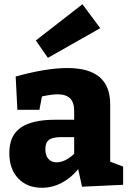

<svg xmlns="http://www.w3.org/2000/svg" viewBox="-20 -872 608 906"><path d="M500 -109 561 -86V0L367 9L349 -74Q314 -31 270 -8.5Q226 14 178 14Q108 14 66 -30Q24 -74 24 -150Q24 -232 77.5 -269.5Q131 -307 241 -307H330V-348Q330 -389 310.5 -408Q291 -427 251 -427Q225 -427 178 -417L166 -354H62L54 -511Q199 -551 298 -551Q399 -551 449.5 -508.5Q500 -466 500 -379ZM330 -146V-225H269Q228 -225 211 -212Q194 -199 194 -169Q194 -138 208.5 -122Q223 -106 247 -106Q287 -106 330 -146ZM453 -739 206 -599 149 -681 369 -852Z"/></svg>

Font: Bitter Pro ExtraBold
Style: Regular
Weight: 800
Designer: Sol Matas, and Bitter project Authors
Foundry: Sol Matas
Version: Version 1.010